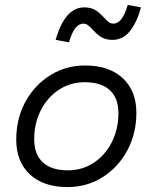

<svg xmlns="http://www.w3.org/2000/svg" viewBox="-20 -748 620 780"><path d="M254 12Q157 12 101.5 -39.5Q46 -91 46 -180Q46 -266 83 -334Q120 -402 183.5 -442Q247 -482 326 -482Q423 -482 478.5 -430.5Q534 -379 534 -290Q534 -205 497 -136.5Q460 -68 396.5 -28Q333 12 254 12ZM256 -56Q314 -56 360.5 -86.5Q407 -117 434 -170Q461 -223 461 -288Q461 -350 426 -382Q391 -414 324 -414Q266 -414 219.5 -383.5Q173 -353 146 -300.5Q119 -248 119 -182Q119 -121 154 -88.5Q189 -56 256 -56ZM260 -576 206 -586Q224 -650 253 -684Q282 -718 322 -718Q345 -718 362 -710Q379 -702 402 -677Q416 -662 423.5 -657Q431 -652 441 -652Q457 -652 471.5 -668.5Q486 -685 499 -728L553 -718Q535 -654 506.5 -620Q478 -586 437 -586Q415 -586 397.5 -594Q380 -602 357 -627Q343 -642 335.5 -647Q328 -652 318 -652Q302 -652 287.5 -635.5Q273 -619 260 -576Z"/></svg>

Font: Sometype Mono
Style: Italic
Weight: 400
Italic angle: -12°
Monospace: yes
Designer: Ryoichi Tsunekawa
Foundry: Dharma Type
Version: Version 1.000; ttfautohint (v1.8.3)